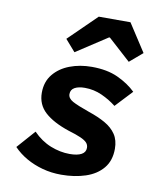

<svg xmlns="http://www.w3.org/2000/svg" viewBox="-84 -814 769 895"><g transform="rotate(10 300.0 -366.0)"><path d="M266 12Q219 12 177 0.5Q135 -11 100 -31Q65 -51 38 -79L114 -165Q152 -126 197.5 -108Q243 -90 288 -90Q324 -90 343.5 -100.5Q363 -111 363 -132Q363 -146 354 -156Q345 -166 323.5 -175.5Q302 -185 265 -196Q190 -221 150.5 -257Q111 -293 111 -349Q111 -401 140 -436.5Q169 -472 216.5 -490Q264 -508 320 -508Q393 -508 444 -484.5Q495 -461 530 -427L455 -347Q425 -371 386.5 -388.5Q348 -406 305 -406Q275 -406 257 -396Q239 -386 239 -365Q239 -345 262.5 -332Q286 -319 343 -299Q388 -284 421.5 -265Q455 -246 473.5 -218.5Q492 -191 492 -150Q492 -94 462 -58Q432 -22 380.5 -5Q329 12 266 12ZM228 -561 180 -616 311 -744H461L546 -613L485 -561L379 -657H375Z"/></g></svg>

Font: Source Code Pro ExtraLight
Style: Bold Italic
Weight: 700
Italic angle: -11°
Monospace: yes
Version: Version 1.016;hotconv 1.0.116;makeotfexe 2.5.65601